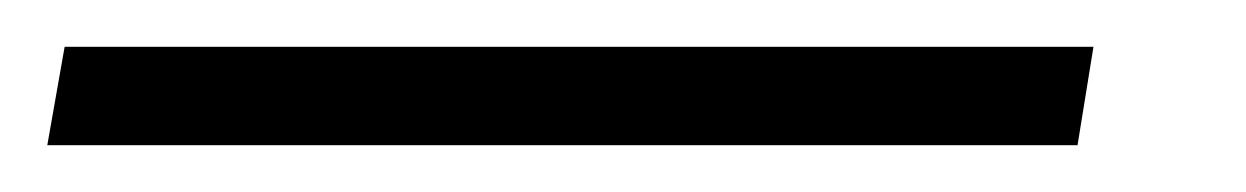

<svg xmlns="http://www.w3.org/2000/svg" viewBox="-72 -20 532 82"><path d="M395 0 388.2 42H-51.8L-44.4 0Z"/></svg>

Font: Inter 17pt ExtraLight
Style: Italic
Weight: 250
Italic angle: -9.3988°
Version: Version 4.001;git-66647c0bb